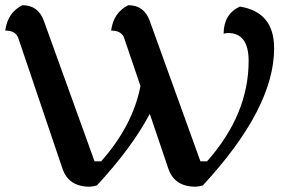

<svg xmlns="http://www.w3.org/2000/svg" viewBox="-26 -702 1099 735"><path d="M511.7 -372.6 449.7 -555.2Q439.9 -585 399.4 -585Q408.7 -654.8 465.3 -682.1Q525.9 -682.1 547.4 -621.6L741.2 -84.5H766.6Q925.8 -263.7 925.8 -468.8Q925.8 -575.7 846.7 -575.7Q838.9 -575.7 830.1 -572.8Q830.1 -647.9 892.1 -676.8Q1023.4 -656.2 1023.4 -517.1Q1023.4 -287.1 750.5 7.8Q733.9 12.7 722.2 12.7Q641.6 12.7 618.2 -57.1L547.4 -266.1Q479 -137.2 345.2 7.8Q328.6 12.7 316.9 12.7Q236.3 12.7 212.9 -57.1L44.4 -555.2Q34.7 -585 -5.9 -585Q3.4 -654.8 60.1 -682.1Q120.6 -682.1 142.1 -621.6L335.9 -84.5H361.3Q482.4 -221.2 511.7 -372.6Z"/></svg>

Font: Balgruf
Style: Regular
Weight: 500
Designer: Paul James MIller
Foundry: High-Logic / Made with FontCreator
Version: Version 1.201;March 28, 2021;FontCreator 13.0.0.2683 64-bit